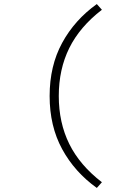

<svg xmlns="http://www.w3.org/2000/svg" viewBox="-20 -750 640 944"><path d="M456 174Q347 96 285.5 -17Q224 -130 224 -278Q224 -426 285.5 -539Q347 -652 456 -730L481 -702Q372 -618 320.5 -513.5Q269 -409 269 -278Q269 -147 320.5 -42.5Q372 62 481 146Z"/></svg>

Font: Source Code Pro Light
Style: Regular
Weight: 300
Monospace: yes
Designer: Paul D. Hunt, Teo Tuominen
Foundry: Adobe Systems Incorporated
Version: Version 2.030;PS 1.000;hotconv 16.6.51;makeotf.lib2.5.65220